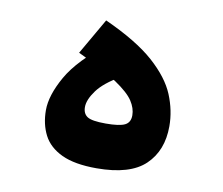

<svg xmlns="http://www.w3.org/2000/svg" viewBox="-59 -531 704 606"><g transform="rotate(10 293.0 -227.5)"><path d="M285.6 4.9Q215.3 4.9 173.8 -14.6Q132.3 -34.2 114.5 -68.8Q96.7 -103.5 96.7 -148.4Q96.7 -195.8 131.6 -257.3Q166.5 -318.8 255.4 -387.2L311.5 -292Q260.7 -263.2 238.5 -232.9Q216.3 -202.6 216.3 -179.2Q216.3 -158.2 230.7 -148.7Q245.1 -139.2 289.6 -139.2Q333.5 -139.2 350.8 -147.7Q368.2 -156.2 368.2 -179.2Q368.2 -201.7 353.3 -224.6Q338.4 -247.6 295.7 -276.4Q252.9 -305.2 168.5 -344.7L234.9 -460Q338.4 -413.1 393.3 -364.3Q448.2 -315.4 468.8 -265.6Q489.3 -215.8 489.3 -165.5Q489.3 -87.4 441.2 -41.3Q393.1 4.9 285.6 4.9Z"/></g></svg>

Font: Cascadia Code
Style: Regular
Weight: 400
Monospace: yes
Designer: Aaron Bell
Foundry: Saja Typeworks
Version: Version 2106.017